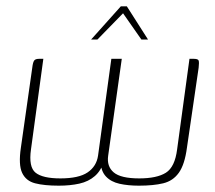

<svg xmlns="http://www.w3.org/2000/svg" viewBox="-20 -585 681 607"><path d="M166 2Q120 2 91 -5.5Q62 -13 50 -38.5Q38 -64 46 -118L82 -371Q84 -388 88 -393.5Q92 -399 103 -399H117L78 -113Q70 -57 92.5 -39Q115 -21 171 -21Q229 -21 257 -40Q285 -59 290 -93L332 -399H365L322 -93Q317 -59 339.5 -40Q362 -21 420 -21Q476 -21 504.5 -39Q533 -57 540 -113L579 -399H593Q606 -399 608 -393.5Q610 -388 608 -371L571 -118Q564 -65 545.5 -39Q527 -13 496 -5.5Q465 2 419 2Q385 2 358 -4Q331 -10 315 -27Q299 -44 298 -74L308 -75Q300 -46 280 -28.5Q260 -11 231 -4.5Q202 2 166 2ZM268 -460 362 -565H381L448 -460H427L369 -543L288 -460Z"/></svg>

Font: Genos ExtraLight
Style: Italic
Weight: 250
Italic angle: -8°
Designer: Robert E. Leuschke
Foundry: Robert E. Leuschke
Version: Version 1.010